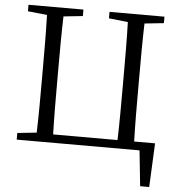

<svg xmlns="http://www.w3.org/2000/svg" viewBox="-60 -785 959 1034"><g transform="rotate(5 419.5 -268.5)"><path d="M683 -45C680 -141 680 -238 680 -337V-392C680 -489 680 -587 683 -683L787 -694V-729H490V-694L593 -683C596 -588 596 -491 596 -392V-337C596 -240 596 -142 593 -45H245C242 -141 242 -238 242 -337V-392C242 -489 242 -587 245 -683L349 -694V-729H52V-694L156 -683C159 -588 159 -491 159 -392V-337C159 -241 159 -143 156 -47L52 -36V0H716L736 192H785L796 -45Z"/></g></svg>

Font: Source Han Serif AKR9
Style: Regular
Weight: 400
Designer: Ryoko NISHIZUKA 西塚涼子 (kana & ideographs); Frank Grießhammer (Latin, Greek & Cyrillic); Sandoll Communications 산돌커뮤니케이션, 
Foundry: Adobe Systems Incorporated
Version: Version 1.005;hotconv 1.0.107;makeotfexe 2.5.65593